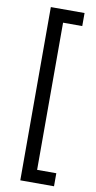

<svg xmlns="http://www.w3.org/2000/svg" viewBox="-102 -742 507 1015"><g transform="rotate(10 152.0 -235.0)"><path d="M85 -700H266V-630H163V160H266V230H85Z"/></g></svg>

Font: PT Sans
Style: Regular
Weight: 400
Designer: A.Korolkova, O.Umpeleva, V.Yefimov
Foundry: ParaType Ltd
Version: Version 2.003